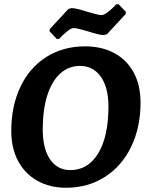

<svg xmlns="http://www.w3.org/2000/svg" viewBox="-20 -871 690 903"><path d="M33 -255Q33 -372 76 -462.5Q119 -553 198 -603Q277 -653 380 -653Q459 -653 518 -621Q577 -589 609 -529.5Q641 -470 641 -389Q641 -272 597 -181Q553 -90 473.5 -39Q394 12 290 12Q214 12 155.5 -21Q97 -54 65 -114Q33 -174 33 -255ZM490 -370Q490 -460 454 -510.5Q418 -561 356 -561Q303 -561 263.5 -525.5Q224 -490 202.5 -422.5Q181 -355 181 -262Q181 -172 215.5 -121.5Q250 -71 311 -71Q394 -71 442 -150Q490 -229 490 -370ZM213 -724 214 -734 302 -829 317 -833Q335 -833 393 -815Q400 -813 423.5 -806.5Q447 -800 458 -800Q468 -800 483.5 -811.5Q499 -823 511.5 -835Q524 -847 527 -851H538L572 -815L571 -805L483 -710L467 -706Q448 -706 392 -724Q385 -726 361.5 -732.5Q338 -739 327 -739Q316 -739 301 -727.5Q286 -716 273.5 -704Q261 -692 258 -688H247Z"/></svg>

Font: Alegreya
Style: Bold Italic
Weight: 700
Italic angle: -7°
Designer: Juan Pablo del Peral
Foundry: Huerta Tipografica
Version: Version 2.007; ttfautohint (v1.6)